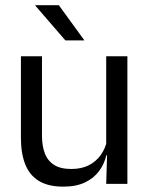

<svg xmlns="http://www.w3.org/2000/svg" viewBox="-20 -703 573 734"><path d="M140.5 -488V-184.5Q140.5 -146 151.2 -117.2Q162 -88.5 186.5 -72.8Q211 -57 252.5 -57Q291.5 -57 319.5 -71.2Q347.5 -85.5 365.2 -110.5Q383 -135.5 389.5 -167L404 -109.5H386.5Q379 -76.5 359 -49.2Q339 -22 305.2 -5.8Q271.5 10.5 222 10.5Q164.5 10.5 128.8 -11.2Q93 -33 76.5 -74.8Q60 -116.5 60 -175.5V-488ZM467 -488V0H386L389.5 -117L386 -122V-488ZM205 -683 302 -549.5V-548.5H230L115 -681.5V-683Z"/></svg>

Font: Anek Tamil Medium
Style: Regular
Weight: 400
Version: Version 1.003